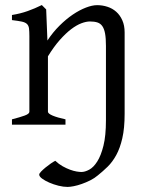

<svg xmlns="http://www.w3.org/2000/svg" viewBox="-20 -489 587 753"><path d="M468.8 -43Q468.8 14.2 459.7 53.2Q450.7 92.3 435.8 119.4Q420.9 146.5 402.1 164.8Q383.3 183.1 363.8 198.7Q350.6 210 334 218.3Q317.4 226.6 300.8 232.4Q284.2 238.3 269.3 241.2Q254.4 244.1 245.1 244.1Q228.5 244.1 209.2 239.3Q189.9 234.4 173.1 227.1Q156.2 219.7 145 211.4Q133.8 203.1 133.8 195.8Q133.8 191.4 141.1 183.8Q148.4 176.3 158.4 168Q168.5 159.7 179.2 152.3Q189.9 145 196.8 141.6Q210.9 154.8 225.8 163.1Q240.7 171.4 254.6 176.5Q268.6 181.6 280.3 183.6Q292 185.5 299.3 185.5Q313 185.5 329.8 176.5Q346.7 167.5 361.3 144.5Q376 121.6 385.7 82.5Q395.5 43.5 395.5 -17.1V-309.1Q395.5 -338.9 392.1 -357.4Q388.7 -376 381.3 -386.5Q374 -397 362.1 -400.9Q350.1 -404.8 333 -404.8Q317.9 -404.8 299.1 -397.7Q280.3 -390.6 259 -374.5Q237.8 -358.4 214.6 -332.3Q191.4 -306.2 168 -268.1V-50.8Q168 -43.5 186.5 -35.6Q205.1 -27.8 236.8 -21V0H26.9V-21Q59.1 -29.3 77.1 -35.9Q95.2 -42.5 95.2 -50.8V-347.2Q95.2 -366.2 93.8 -377.4Q92.3 -388.7 85.7 -395Q79.1 -401.4 65.4 -404.3Q51.8 -407.2 26.9 -410.2V-430.2Q60.1 -435.5 88.4 -445.6Q116.7 -455.6 144 -469.2L161.1 -452.1L166 -330.1Q187.5 -362.8 213.4 -388.4Q239.3 -414.1 265.6 -431.9Q292 -449.7 316.9 -459.2Q341.8 -468.8 360.8 -468.8Q381.8 -468.8 401.4 -462.4Q420.9 -456.1 435.8 -442.9Q450.7 -429.7 459.7 -409.4Q468.8 -389.2 468.8 -361.8Z"/></svg>

Font: Gentium Plus APac
Style: Regular
Weight: 400
Designer: J. Victor Gaultney, Annie Olsen, Iska Routamaa, Becca Hirsbrunner
Foundry: SIL International
Version: Version 5.000